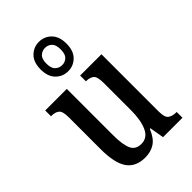

<svg xmlns="http://www.w3.org/2000/svg" viewBox="-243 -905 1007 1007"><g transform="rotate(-45 260.0 -402.0)"><path d="M215 10Q146 10 113 -36.5Q80 -83 80 -186V-425Q80 -468 64.5 -480.5Q49 -493 22 -493H18V-536H178V-193Q178 -124 193 -89.5Q208 -55 251 -55Q296 -55 316.5 -100Q337 -145 337 -217V-421Q337 -469 321 -481Q305 -493 280 -493H277V-536H435V-110Q435 -66 452.5 -54.5Q470 -43 495 -43H500V0H356L342 -80H338Q317 -29 286.5 -9.5Q256 10 215 10ZM249 -596Q209 -596 181 -624Q153 -652 153 -705Q153 -758 181 -786Q209 -814 249 -814Q289 -814 317 -786Q345 -758 345 -705Q345 -652 317 -624Q289 -596 249 -596ZM249 -641Q271 -641 286.5 -655.5Q302 -670 302 -705Q302 -740 286.5 -754.5Q271 -769 249 -769Q228 -769 212 -754.5Q196 -740 196 -705Q196 -670 212 -655.5Q228 -641 249 -641Z"/></g></svg>

Font: Noto Serif Tamil ExtraCondensed Medium
Style: Regular
Weight: 500
Width: 2
Designer: Indian Type Foundry, Tom Grace, and the Monotype Design Team
Foundry: Monotype Imaging Inc.
Version: Version 2.004; ttfautohint (v1.8.4.7-5d5b)